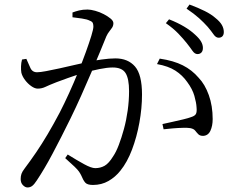

<svg xmlns="http://www.w3.org/2000/svg" viewBox="-20 -798 1040 845"><path d="M849 -560Q837 -560 827 -574.5Q817 -589 802 -608Q787 -627 765 -650Q743 -673 710 -696L724 -713Q762 -698 790.5 -681Q819 -664 838 -646Q857 -629 865 -615Q873 -601 873 -587Q873 -574 866.5 -567Q860 -560 849 -560ZM101 27Q91 27 81 17Q71 7 71 -10Q71 -23 74.5 -33Q78 -43 88 -56Q115 -92 139.5 -128Q164 -164 189.5 -207Q215 -250 243 -303Q263 -342 284 -388Q305 -434 324 -481Q343 -528 358 -569.5Q373 -611 382 -640.5Q391 -670 391 -681Q391 -690 388.5 -696.5Q386 -703 375 -707Q364 -713 340.5 -716.5Q317 -720 299 -722V-743Q312 -748 328 -752Q344 -756 365 -756Q379 -756 399 -750.5Q419 -745 437 -735.5Q455 -726 467 -716Q479 -706 479 -696Q479 -685 473.5 -676.5Q468 -668 461 -659.5Q454 -651 448 -638Q438 -613 421 -572Q404 -531 382.5 -480.5Q361 -430 337.5 -377.5Q314 -325 290 -276Q270 -235 250 -196Q230 -157 211.5 -122Q193 -87 175.5 -57.5Q158 -28 142 -4Q131 13 122 20Q113 27 101 27ZM389 16Q364 16 355 5.5Q346 -5 337 -27Q333 -35 327.5 -43Q322 -51 308 -64.5Q294 -78 267 -102L278 -118Q318 -93 350 -75.5Q382 -58 399 -58Q422 -58 440.5 -68.5Q459 -79 478 -110Q491 -129 503 -160.5Q515 -192 525.5 -230.5Q536 -269 542 -312Q548 -355 548 -397Q548 -452 532.5 -476.5Q517 -501 476 -501Q452 -501 417.5 -494Q383 -487 346.5 -476.5Q310 -466 278.5 -454.5Q247 -443 228 -436Q195 -423 179.5 -415.5Q164 -408 146 -408Q133 -408 117.5 -419Q102 -430 90 -446Q78 -462 74 -478Q72 -490 72.5 -506Q73 -522 77 -536L96 -539Q105 -519 113.5 -499.5Q122 -480 143 -480Q157 -480 183 -485Q209 -490 241.5 -497Q274 -504 307.5 -512Q341 -520 370 -526Q391 -531 426.5 -536Q462 -541 488 -541Q543 -541 574 -505.5Q605 -470 605 -382Q605 -322 593.5 -258.5Q582 -195 561 -139.5Q540 -84 510 -47Q488 -19 457.5 -1.5Q427 16 389 16ZM874 -200Q860 -200 853 -207Q846 -214 839.5 -222.5Q833 -231 818 -234Q808 -236 786 -235.5Q764 -235 740.5 -233Q717 -231 700 -229L695 -252Q713 -256 738 -261.5Q763 -267 786 -272.5Q809 -278 822 -283Q838 -288 842.5 -297Q847 -306 845 -326Q844 -346 835.5 -376Q827 -406 804 -437Q783 -467 752 -487Q721 -507 671 -516L683 -540Q744 -531 784.5 -510.5Q825 -490 854 -456Q882 -427 899 -379.5Q916 -332 916 -274Q916 -244 906 -222.5Q896 -201 874 -200ZM942 -632Q930 -632 920 -646.5Q910 -661 894 -680Q877 -699 856 -718Q835 -737 801 -760L814 -778Q852 -764 881 -749.5Q910 -735 928 -719Q948 -703 956.5 -688Q965 -673 965 -657Q965 -645 959 -638.5Q953 -632 942 -632Z"/></svg>

Font: Noto Serif SC ExtraLight
Style: Regular
Weight: 400
Version: Version 2.002-H1;hotconv 1.1.0;makeotfexe 2.6.0